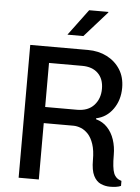

<svg xmlns="http://www.w3.org/2000/svg" viewBox="-60 -936 721 988"><g transform="rotate(5 301.0 -442.0)"><path d="M545.5 5.2Q520.8 5.2 497.8 -4.9Q474.8 -15 460.6 -43Q446.5 -71 446.5 -124Q446.5 -173.5 435.6 -205.9Q424.8 -238.2 407.5 -256.8Q390.2 -275.2 370 -283.2Q349.8 -291.2 331 -291.2H177.8V0H73.5V-686H372Q426.2 -686 469.8 -663.9Q513.2 -641.8 538.6 -602Q564 -562.2 564 -507.2Q564 -443.8 530.9 -397.1Q497.8 -350.5 444.2 -339.5V-334.5Q479.5 -324.8 503.1 -299.6Q526.8 -274.5 538.9 -238.2Q551 -202 551 -159.8Q551 -92 561.9 -64.9Q572.8 -37.8 602 -29.8V-4Q592 0.8 577.2 3Q562.5 5.2 545.5 5.2ZM177.8 -374.5H342.8Q399.5 -374.5 430.1 -408.2Q460.8 -442 460.8 -492.8Q460.8 -544.2 431.1 -573.1Q401.5 -602 349.2 -602H177.8ZM259.5 -755.2 360 -890.2H459.2V-887.2L341.8 -755.2Z"/></g></svg>

Font: Chivo Mono Medium
Style: Regular
Weight: 500
Monospace: yes
Designer: Hector Gatti
Foundry: Omnibus-Type
Version: Version 1.008